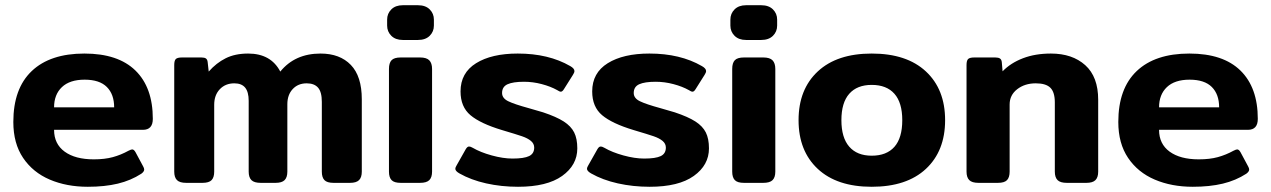

<svg xmlns="http://www.w3.org/2000/svg" viewBox="-20 -700 4866 735"><path d="M31 -233Q31 -361 101.5 -428Q172 -495 303 -495Q432 -495 498.5 -430Q565 -365 565 -245Q565 -203 527 -203H187Q187 -149 227.5 -119.5Q268 -90 339 -90Q381 -90 412 -98.5Q443 -107 472 -123Q482 -128 486 -128Q493 -128 499 -117L528 -63Q532 -56 532 -51Q532 -43 521 -35Q481 -9 431 3Q381 15 316 15Q235 15 170.5 -12.5Q106 -40 68.5 -95.5Q31 -151 31 -233ZM417 -289Q417 -339 389 -367Q361 -395 304 -395Q247 -395 217 -366.5Q187 -338 187 -289Z M647 -43V-451Q647 -468 653 -474Q659 -480 677 -480H751Q763 -480 768.5 -476Q774 -472 775 -462L779 -426Q808 -459 844 -477Q880 -495 930 -495Q1017 -495 1053 -426Q1109 -495 1207 -495Q1281 -495 1323 -451.5Q1365 -408 1365 -320V-43Q1365 -21 1354.5 -10.5Q1344 0 1320 0H1257Q1232 0 1222 -10.5Q1212 -21 1212 -43V-310Q1212 -348 1197.5 -364.5Q1183 -381 1154 -381Q1121 -381 1100.5 -359Q1080 -337 1080 -301V-43Q1080 -21 1069.5 -10.5Q1059 0 1035 0H978Q953 0 942.5 -10.5Q932 -21 932 -43V-314Q932 -348 918.5 -364.5Q905 -381 877 -381Q843 -381 821.5 -358.5Q800 -336 800 -299V-43Q800 -21 790 -10.5Q780 0 755 0H693Q668 0 657.5 -10.5Q647 -21 647 -43Z M1462 -602V-625Q1462 -648 1478 -664Q1494 -680 1522 -680H1580Q1609 -680 1625 -664Q1641 -648 1641 -625V-602Q1641 -579 1625 -563Q1609 -547 1580 -547H1522Q1494 -547 1478 -563Q1462 -579 1462 -602ZM1469 -43V-436Q1469 -459 1479 -469.5Q1489 -480 1514 -480H1588Q1613 -480 1623.5 -469Q1634 -458 1634 -436V-43Q1634 -21 1623.5 -10.5Q1613 0 1588 0H1514Q1489 0 1479 -10.5Q1469 -21 1469 -43Z M1739 -36Q1723 -45 1723 -54Q1723 -59 1728 -67L1763 -129Q1769 -139 1775 -139Q1782 -139 1790 -134Q1819 -117 1862.5 -105Q1906 -93 1942 -93Q1986 -93 2005.5 -102.5Q2025 -112 2025 -135Q2025 -150 2012.5 -160.5Q2000 -171 1978 -178.5Q1956 -186 1902 -202Q1819 -227 1781 -259Q1743 -291 1743 -350Q1743 -421 1802.5 -458Q1862 -495 1962 -495Q2080 -495 2163 -447Q2179 -438 2179 -428Q2179 -422 2173 -413L2139 -359Q2133 -349 2127 -349Q2122 -349 2113 -355Q2088 -369 2054 -378Q2020 -387 1986 -387Q1944 -387 1923 -377.5Q1902 -368 1902 -344Q1902 -324 1925.5 -312.5Q1949 -301 2004 -286L2059 -270Q2110 -253 2138 -235Q2166 -217 2178 -193Q2190 -169 2190 -132Q2190 -68 2132 -26.5Q2074 15 1963 15Q1899 15 1841 2Q1783 -11 1739 -36Z M2243 -36Q2227 -45 2227 -54Q2227 -59 2232 -67L2267 -129Q2273 -139 2279 -139Q2286 -139 2294 -134Q2323 -117 2366.5 -105Q2410 -93 2446 -93Q2490 -93 2509.5 -102.5Q2529 -112 2529 -135Q2529 -150 2516.5 -160.5Q2504 -171 2482 -178.5Q2460 -186 2406 -202Q2323 -227 2285 -259Q2247 -291 2247 -350Q2247 -421 2306.5 -458Q2366 -495 2466 -495Q2584 -495 2667 -447Q2683 -438 2683 -428Q2683 -422 2677 -413L2643 -359Q2637 -349 2631 -349Q2626 -349 2617 -355Q2592 -369 2558 -378Q2524 -387 2490 -387Q2448 -387 2427 -377.5Q2406 -368 2406 -344Q2406 -324 2429.5 -312.5Q2453 -301 2508 -286L2563 -270Q2614 -253 2642 -235Q2670 -217 2682 -193Q2694 -169 2694 -132Q2694 -68 2636 -26.5Q2578 15 2467 15Q2403 15 2345 2Q2287 -11 2243 -36Z M2776 -602V-625Q2776 -648 2792 -664Q2808 -680 2836 -680H2894Q2923 -680 2939 -664Q2955 -648 2955 -625V-602Q2955 -579 2939 -563Q2923 -547 2894 -547H2836Q2808 -547 2792 -563Q2776 -579 2776 -602ZM2783 -43V-436Q2783 -459 2793 -469.5Q2803 -480 2828 -480H2902Q2927 -480 2937.5 -469Q2948 -458 2948 -436V-43Q2948 -21 2937.5 -10.5Q2927 0 2902 0H2828Q2803 0 2793 -10.5Q2783 -21 2783 -43Z M3037 -240Q3037 -358 3110.5 -426.5Q3184 -495 3317 -495Q3451 -495 3524.5 -426.5Q3598 -358 3598 -240Q3598 -122 3524.5 -53.5Q3451 15 3317 15Q3184 15 3110.5 -53.5Q3037 -122 3037 -240ZM3434 -240Q3434 -307 3404 -341Q3374 -375 3317 -375Q3261 -375 3231 -341Q3201 -307 3201 -240Q3201 -173 3231 -138.5Q3261 -104 3317 -104Q3374 -104 3404 -138Q3434 -172 3434 -240Z M3680 -43V-451Q3680 -468 3686 -474Q3692 -480 3710 -480H3790Q3802 -480 3808 -476Q3814 -472 3815 -462L3818 -427Q3849 -459 3896 -477Q3943 -495 4003 -495Q4085 -495 4134.5 -450.5Q4184 -406 4184 -318V-43Q4184 -21 4173.5 -10.5Q4163 0 4139 0H4064Q4039 0 4028.5 -10.5Q4018 -21 4018 -43V-308Q4018 -347 4001 -364Q3984 -381 3945 -381Q3903 -381 3874 -358.5Q3845 -336 3845 -300V-43Q3845 -21 3835 -10.5Q3825 0 3800 0H3726Q3701 0 3690.5 -10.5Q3680 -21 3680 -43Z M4261 -233Q4261 -361 4331.5 -428Q4402 -495 4533 -495Q4662 -495 4728.5 -430Q4795 -365 4795 -245Q4795 -203 4757 -203H4417Q4417 -149 4457.5 -119.5Q4498 -90 4569 -90Q4611 -90 4642 -98.5Q4673 -107 4702 -123Q4712 -128 4716 -128Q4723 -128 4729 -117L4758 -63Q4762 -56 4762 -51Q4762 -43 4751 -35Q4711 -9 4661 3Q4611 15 4546 15Q4465 15 4400.5 -12.5Q4336 -40 4298.5 -95.5Q4261 -151 4261 -233ZM4647 -289Q4647 -339 4619 -367Q4591 -395 4534 -395Q4477 -395 4447 -366.5Q4417 -338 4417 -289Z"/></svg>

Font: Mitr Medium
Style: Regular
Weight: 500
Designer: Thanarat Vachiruckul
Foundry: Cadson Demak
Version: Version 1.002